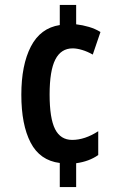

<svg xmlns="http://www.w3.org/2000/svg" viewBox="-20 -744 494 774"><path d="M287 -646Q313 -643 338.5 -635.5Q364 -628 385 -615L354 -524Q333 -536 311.5 -542.5Q290 -549 273 -549Q226 -549 203 -504Q180 -459 180 -363Q180 -267 202 -223.5Q224 -180 271 -180Q322 -180 376 -215V-119Q339 -93 287 -86V10H221V-87Q141 -97 103.5 -169Q66 -241 66 -362Q66 -482 104.5 -556.5Q143 -631 221 -643V-724H287Z"/></svg>

Font: Noto Sans Lao ExtraCondensed SemiBold
Style: Regular
Weight: 600
Width: 2
Designer: Monotype Design Team
Foundry: Monotype Imaging Inc.
Version: Version 2.003; ttfautohint (v1.8.4.7-5d5b)